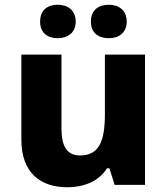

<svg xmlns="http://www.w3.org/2000/svg" viewBox="-20 -779 703 809"><path d="M149 -688C149 -640 181 -618 223 -618C264 -618 299 -640 299 -688C299 -737 264 -759 223 -759C181 -759 149 -737 149 -688ZM363 -688C363 -640 395 -618 439 -618C479 -618 514 -640 514 -688C514 -737 479 -759 439 -759C395 -759 363 -737 363 -688ZM591 -549H422V-299C422 -186 399 -124 317 -124C262 -124 239 -163 239 -238V-549H70V-191C70 -50 151 10 264 10C332 10 396 -14 431 -70H441L463 0H591Z"/></svg>

Font: Noto Sans Arabic ExtBd
Style: Regular
Weight: 800
Designer: Monotype Design Team, Nadine Chahine, Nizar Qandah and Khaled Hosny
Foundry: Monotype Imaging Inc.
Version: Version 2.012